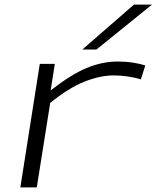

<svg xmlns="http://www.w3.org/2000/svg" viewBox="-20 -810 677 830"><path d="M217 -534 199 -419Q287 -488 354.5 -516Q422 -544 488 -544Q524 -544 556 -539Q588 -534 608 -527L589 -467Q563 -475 532 -479.5Q501 -484 472 -484Q413 -484 345 -457Q277 -430 197 -365L139 0H68L152 -534ZM336 -596 559 -790H637L397 -596Z"/></svg>

Font: Georama ExtraExtended Light
Style: Italic
Weight: 300
Width: 8
Italic angle: -9°
Designer: Jean-Baptiste Levee
Foundry: Production Type
Version: Version 1.000